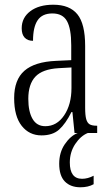

<svg xmlns="http://www.w3.org/2000/svg" viewBox="-20 -564 468 814"><path d="M276 125Q276 194 328 194Q352 194 377 181V217Q354 230 321 230Q279 230 255 205.5Q231 181 231 130Q231 82 255 47Q279 12 309 0H296L287 -89H283Q258 -39 230.5 -14.5Q203 10 156 10Q104 10 72 -30.5Q40 -71 40 -148Q40 -226 83.5 -264Q127 -302 218 -306L282 -309V-372Q282 -442 264 -474.5Q246 -507 202 -507Q159 -507 139.5 -478Q120 -449 120 -391Q97 -391 84.5 -404.5Q72 -418 72 -444Q72 -489 108.5 -516.5Q145 -544 206 -544Q275 -544 308 -503.5Q341 -463 341 -369V-108Q341 -75 345.5 -59Q350 -43 360 -37Q370 -31 390 -31H392V0H352Q322 12 299 46.5Q276 81 276 125ZM283 -278 229 -275Q160 -271 130 -239Q100 -207 100 -145Q100 -91 118 -60Q136 -29 172 -29Q221 -29 252 -75Q283 -121 283 -191Z"/></svg>

Font: Noto Serif CondLight
Style: Regular
Weight: 300
Width: 3
Designer: Monotype Design Team
Foundry: Monotype Imaging Inc.
Version: Version 1.001